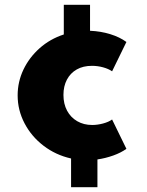

<svg xmlns="http://www.w3.org/2000/svg" viewBox="-20 -656 618 805"><path d="M278 129V8.5Q213.5 -6 162.8 -44.8Q112 -83.5 83 -138.8Q54 -194 54 -256Q54 -313 78.2 -364Q102.5 -415 146 -453.8Q189.5 -492.5 247.5 -511.5V-636H357.5V-527Q402.5 -525 442.2 -512.8Q482 -500.5 510 -480L450 -357Q435 -367.5 412 -373.8Q389 -380 365.5 -380Q328.5 -380 301.8 -364.8Q275 -349.5 260.5 -322Q246 -294.5 246 -258Q246 -220.5 261.2 -192Q276.5 -163.5 303.8 -147.8Q331 -132 366.5 -132Q388.5 -132 412 -138.2Q435.5 -144.5 450 -155L510 -32Q487 -15.5 454.8 -4Q422.5 7.5 388.5 12.5V129Z"/></svg>

Font: Spartan Thin ExtraBold
Style: Regular
Weight: 800
Version: Version 1.004